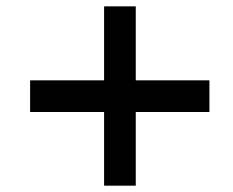

<svg xmlns="http://www.w3.org/2000/svg" viewBox="-20 -588 737 607"><path d="M409.2 -233.9V-1H309.1V-233.9H75.2V-334H309.1V-567.9H409.2V-334H642.1V-233.9Z"/></svg>

Font: Lorenzo Sans
Style: Bold Italic
Weight: 700
Italic angle: -12°
Foundry: Intel Corporation
Version: Version 1.00; ttfautohint (v1.5)